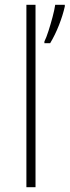

<svg xmlns="http://www.w3.org/2000/svg" viewBox="-20 -831 290 800"><path d="M128 -51H90V-811H128ZM250 -804Q242 -768 226 -727Q210 -686 189 -651H165V-658Q173 -674 182 -702Q191 -730 199 -760Q207 -790 210 -811H250Z"/></svg>

Font: Noto Sans Tamil UI ExtraLight
Style: Regular
Weight: 200
Designer: Jelle Bosma - Monotype Design Team
Foundry: Monotype Imaging Inc.
Version: Version 2.004; ttfautohint (v1.8.4.7-5d5b)